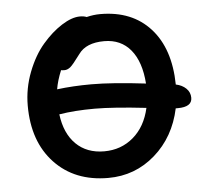

<svg xmlns="http://www.w3.org/2000/svg" viewBox="-45 -586 715 656"><g transform="rotate(-5 312.5 -258.0)"><path d="M300.8 22Q186 22 116.9 -51.3Q47.9 -124.5 47.9 -248Q47.9 -307.1 69.3 -362.5Q90.8 -418 122.6 -454.8Q154.3 -491.7 189.2 -513.9Q224.1 -536.1 252 -536.1Q265.6 -536.1 274.9 -532.2Q298.8 -538.1 321.8 -538.1Q430.7 -538.1 493.4 -468.8Q556.2 -399.4 558.1 -275.9Q579.6 -271.5 593.3 -258.3Q606.9 -245.1 606.9 -226.1Q606.9 -194.8 558.1 -194.8H550.8Q530.3 -98.1 461.7 -38.1Q393.1 22 300.8 22ZM271 -301.8Q342.8 -301.8 457 -288.1Q451.7 -363.3 418 -404.1Q384.3 -444.8 327.1 -444.8Q264.6 -444.8 238.8 -408.2Q212.9 -373 203.6 -365.7Q193.4 -357.9 184.1 -357.9Q175.8 -357.9 171.9 -358.9Q157.7 -324.7 152.8 -294.9Q207.5 -301.8 271 -301.8ZM274.9 -217.8Q205.6 -217.8 152.8 -209Q161.1 -143.1 198.2 -106.4Q235.4 -69.8 294.9 -69.8Q353 -69.8 395 -105.7Q437 -141.6 451.2 -205.1Q338.9 -217.8 274.9 -217.8Z"/></g></svg>

Font: Shantell Sans Irregular
Style: Regular
Weight: 500
Designer: Stephen Nixon, Anya Danilova, Shantell Martin
Foundry: Arrow Type
Version: Version 1.006;[9816181b4]